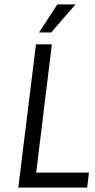

<svg xmlns="http://www.w3.org/2000/svg" viewBox="-20 -850 430 870"><path d="M375 0 383 -68H144L215 -649H143L63 0ZM322 -830H240L157 -703H212Z"/></svg>

Font: Gamestation Condensed
Style: Italic
Weight: 400
Width: 3
Designer: Jonas Hecksher
Foundry: Jonas Hecksher, Playtypeª, e-types AS
Version: Version 1.003